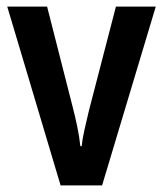

<svg xmlns="http://www.w3.org/2000/svg" viewBox="-20 -563 495 583"><path d="M164 0 2 -543H123L201 -237Q208 -210 214.5 -179Q221 -148 224 -119H228Q230 -140 236.5 -169Q243 -198 250 -227L332 -543H453L290 0Z"/></svg>

Font: Noto Sans Khmer UI Condensed SemiBold
Style: Regular
Weight: 600
Width: 3
Designer: Danh Hong and the Monotype Design Team
Foundry: Monotype Imaging Inc.
Version: Version 2.002; ttfautohint (v1.8.4.7-5d5b)